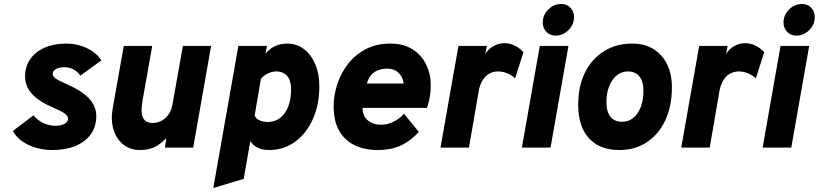

<svg xmlns="http://www.w3.org/2000/svg" viewBox="-20 -742 4115 965"><path d="M242 12Q198 12 158 -0.2Q118 -12.5 88.2 -34.2Q58.5 -56 45 -84L148 -162Q172 -135 200 -122.5Q228 -110 258 -110Q287.5 -110 304.8 -119.8Q322 -129.5 322 -146Q322 -158 307 -170Q292 -182 252 -199Q174 -232 140 -270.8Q106 -309.5 106 -358Q106 -407.5 132 -444.8Q158 -482 204.8 -502.5Q251.5 -523 314 -523Q369 -523 418.2 -499.2Q467.5 -475.5 489 -438L384 -362Q354.5 -404 302 -404Q277.5 -404 261.2 -394.8Q245 -385.5 245 -371Q245 -359 257.8 -349Q270.5 -339 311 -321Q392 -286 428 -246.5Q464 -207 464 -158Q464 -80 404 -34Q344 12 242 12Z M683 12Q634.5 12 600 -15.5Q565.5 -43 550.8 -90Q536 -137 546 -195L602 -511H745L696 -234Q686 -178 698.5 -151Q711 -124 746 -124Q784.5 -124 812 -149.5Q839.5 -175 847 -217L899 -511H1041L951 0H809L816 -48Q785.5 -16 755 -2Q724.5 12 683 12Z M1052 203 1178 -511H1322L1314 -472Q1356 -523 1424 -523Q1471 -523 1507.2 -495.5Q1543.5 -468 1564.2 -419.8Q1585 -371.5 1585 -309Q1585 -216 1552.5 -143.5Q1520 -71 1463 -29.5Q1406 12 1333 12Q1299.5 12 1276 0.8Q1252.5 -10.5 1238 -33L1205 157ZM1326 -129Q1361.5 -129 1387.8 -149.2Q1414 -169.5 1428.5 -206.2Q1443 -243 1443 -293Q1443 -336.5 1423.5 -359.8Q1404 -383 1368 -383Q1347 -383 1324 -371.5Q1301 -360 1291 -344L1260 -162Q1264.5 -147 1283 -138Q1301.5 -129 1326 -129Z M1878 12Q1813 12 1763.2 -11.8Q1713.5 -35.5 1685.2 -84Q1657 -132.5 1657 -207Q1657 -264 1675.5 -320Q1694 -376 1730.2 -422Q1766.5 -468 1819.5 -495.5Q1872.5 -523 1942 -523Q2008.5 -523 2053.8 -494Q2099 -465 2122 -417.5Q2145 -370 2145 -314Q2145 -287 2140.8 -258.2Q2136.5 -229.5 2126 -200H1802Q1802 -171 1815 -152.2Q1828 -133.5 1849.2 -124.2Q1870.5 -115 1896 -115Q1927.5 -115 1959.5 -131Q1991.5 -147 2010 -171L2085 -79Q2047 -36.5 1997.8 -12.2Q1948.5 12 1878 12ZM1824 -322H2009Q2005.5 -345 1994.8 -361.8Q1984 -378.5 1966.5 -387.8Q1949 -397 1926 -397Q1903.5 -397 1883 -390Q1862.5 -383 1847 -366.5Q1831.5 -350 1824 -322Z M2194 0 2284 -511H2427L2419 -469Q2431 -493 2458 -509Q2485 -525 2515 -525Q2567.5 -525 2611 -480L2569 -348Q2552.5 -364 2529.5 -373.5Q2506.5 -383 2484 -383Q2458 -383 2438 -371.2Q2418 -359.5 2404.8 -337.5Q2391.5 -315.5 2386 -284L2337 0Z M2603 0 2693 -511H2837L2747 0ZM2772 -563Q2744.5 -563 2726.2 -581.8Q2708 -600.5 2708 -629Q2708 -666.5 2735.8 -694.2Q2763.5 -722 2801 -722Q2829 -722 2847 -703.2Q2865 -684.5 2865 -656Q2865 -618.5 2837.2 -590.8Q2809.5 -563 2772 -563Z M3093 12Q2994 12 2940 -47.2Q2886 -106.5 2886 -216Q2886 -308 2920 -377Q2954 -446 3015.2 -484.5Q3076.5 -523 3158 -523Q3249 -523 3303 -463.2Q3357 -403.5 3357 -303Q3357 -209 3324 -138Q3291 -67 3231.5 -27.5Q3172 12 3093 12ZM3107 -130Q3139 -130 3163 -149.5Q3187 -169 3200.5 -204Q3214 -239 3214 -285Q3214 -332.5 3193.8 -357.8Q3173.5 -383 3135 -383Q3104 -383 3079.8 -363.2Q3055.5 -343.5 3041.8 -309Q3028 -274.5 3028 -230Q3028 -180.5 3048 -155.2Q3068 -130 3107 -130Z M3404 0 3494 -511H3637L3629 -469Q3641 -493 3668 -509Q3695 -525 3725 -525Q3777.5 -525 3821 -480L3779 -348Q3762.5 -364 3739.5 -373.5Q3716.5 -383 3694 -383Q3668 -383 3648 -371.2Q3628 -359.5 3614.8 -337.5Q3601.5 -315.5 3596 -284L3547 0Z M3813 0 3903 -511H4047L3957 0ZM3982 -563Q3954.5 -563 3936.2 -581.8Q3918 -600.5 3918 -629Q3918 -666.5 3945.8 -694.2Q3973.5 -722 4011 -722Q4039 -722 4057 -703.2Q4075 -684.5 4075 -656Q4075 -618.5 4047.2 -590.8Q4019.5 -563 3982 -563Z"/></svg>

Font: Overpass Black
Style: Italic
Weight: 900
Italic angle: -10°
Designer: Delve Withrington, Dave Bailey, Thomas Jockin
Foundry: Delve Fonts LLC
Version: Version 4.000